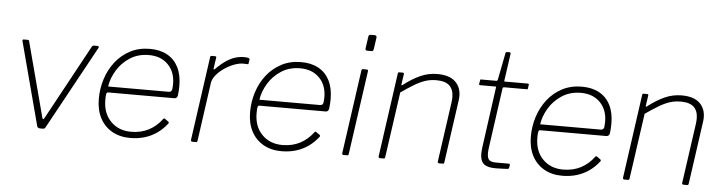

<svg xmlns="http://www.w3.org/2000/svg" viewBox="-46 -950 4392 1167"><g transform="rotate(5 2149.5 -366.0)"><path d="M526 -530Q531 -530 533.5 -527Q536 -524 534 -520L255 -10Q252 -4 248 -2Q244 0 237 0H223Q216 0 210.5 -3Q205 -6 204 -11L69 -521Q68 -530 77 -530H99Q104 -530 107 -528Q110 -526 110 -521L230 -67Q235 -47 246 -70L493 -524Q497 -530 504 -530H526Z M772 10Q708 10 660.5 -17.5Q613 -45 587.5 -94.5Q562 -144 562 -211Q562 -273 580.5 -331.5Q599 -390 635.5 -437Q672 -484 725 -512Q778 -540 846 -540Q908 -540 952 -515.5Q996 -491 1019.5 -444.5Q1043 -398 1043 -331Q1043 -317 1042 -302.5Q1041 -288 1039 -272Q1038 -265 1033 -259.5Q1028 -254 1020 -254H614Q608 -254 605 -246.5Q602 -239 602 -208Q602 -126 650 -77Q698 -28 774 -28Q835 -28 882 -52.5Q929 -77 963 -123Q967 -127 969.5 -126.5Q972 -126 974 -124L995 -109Q1000 -106 997 -98Q969 -62 934.5 -38Q900 -14 859.5 -2Q819 10 772 10ZM982 -290Q993 -290 998.5 -298Q1004 -306 1004 -339Q1004 -413 960 -457.5Q916 -502 843 -502Q777 -502 727.5 -470Q678 -438 648.5 -389Q619 -340 612 -290Z M1151 0Q1147 0 1144 -3Q1141 -6 1142 -10L1214 -522Q1215 -527 1216.5 -528.5Q1218 -530 1222 -530H1243Q1248 -530 1250 -528Q1252 -526 1251 -521L1241 -455Q1240 -450 1243 -449.5Q1246 -449 1250 -453Q1283 -486 1311.5 -505Q1340 -524 1366.5 -532Q1393 -540 1419 -540Q1439 -540 1447 -537Q1455 -534 1454 -529L1450 -503Q1450 -501 1449.5 -500Q1449 -499 1447 -499Q1443 -499 1436 -499.5Q1429 -500 1417 -500Q1393 -500 1362.5 -488.5Q1332 -477 1303.5 -457.5Q1275 -438 1255 -413.5Q1235 -389 1232 -364L1182 -8Q1181 -4 1179.5 -2Q1178 0 1173 0H1151Z M1695 10Q1631 10 1583.5 -17.5Q1536 -45 1510.5 -94.5Q1485 -144 1485 -211Q1485 -273 1503.5 -331.5Q1522 -390 1558.5 -437Q1595 -484 1648 -512Q1701 -540 1769 -540Q1831 -540 1875 -515.5Q1919 -491 1942.5 -444.5Q1966 -398 1966 -331Q1966 -317 1965 -302.5Q1964 -288 1962 -272Q1961 -265 1956 -259.5Q1951 -254 1943 -254H1537Q1531 -254 1528 -246.5Q1525 -239 1525 -208Q1525 -126 1573 -77Q1621 -28 1697 -28Q1758 -28 1805 -52.5Q1852 -77 1886 -123Q1890 -127 1892.5 -126.5Q1895 -126 1897 -124L1918 -109Q1923 -106 1920 -98Q1892 -62 1857.5 -38Q1823 -14 1782.5 -2Q1742 10 1695 10ZM1905 -290Q1916 -290 1921.5 -298Q1927 -306 1927 -339Q1927 -413 1883 -457.5Q1839 -502 1766 -502Q1700 -502 1650.5 -470Q1601 -438 1571.5 -389Q1542 -340 1535 -290Z M2105 -11Q2104 -4 2102.5 -2Q2101 0 2093 0H2076Q2069 0 2066.5 -2.5Q2064 -5 2065 -11L2137 -521Q2138 -527 2139.5 -528.5Q2141 -530 2146 -530H2168Q2173 -530 2175.5 -527.5Q2178 -525 2177 -519ZM2201 -659Q2200 -652 2198 -648Q2196 -644 2188 -644H2161Q2154 -644 2152 -648.5Q2150 -653 2151 -659L2161 -730Q2163 -742 2174 -742H2200Q2205 -742 2208.5 -738Q2212 -734 2211 -728Z M2296 0Q2292 0 2289 -3Q2286 -6 2287 -10L2359 -522Q2360 -527 2361.5 -528.5Q2363 -530 2367 -530H2388Q2393 -530 2395 -528Q2397 -526 2396 -521L2387 -459Q2386 -449 2394 -455Q2447 -496 2496 -518Q2545 -540 2599 -540Q2672 -540 2708 -506.5Q2744 -473 2744 -418Q2744 -412 2743.5 -405.5Q2743 -399 2742 -392L2688 -9Q2687 -4 2685.5 -2Q2684 0 2679 0H2657Q2653 0 2650 -3Q2647 -6 2648 -10L2700 -378Q2701 -386 2701.5 -393.5Q2702 -401 2702 -408Q2702 -453 2677 -477.5Q2652 -502 2596 -502Q2560 -502 2528.5 -491.5Q2497 -481 2463 -460.5Q2429 -440 2384 -409L2327 -8Q2326 -4 2324.5 -2Q2323 0 2318 0H2296Z M3000 0Q2950 0 2928.5 -19Q2907 -38 2907 -81Q2907 -90 2908 -100Q2909 -110 2910 -120L2961 -489Q2962 -493 2961 -494Q2960 -495 2956 -495H2863Q2857 -495 2857 -502L2861 -525Q2861 -528 2862 -529Q2863 -530 2866 -530H2960Q2963 -530 2965.5 -532.5Q2968 -535 2968 -538L3000 -701Q3001 -710 3010 -710H3024Q3029 -710 3030.5 -707Q3032 -704 3031 -698L3008 -536Q3007 -532 3008 -531Q3009 -530 3013 -530H3152Q3155 -530 3157 -528Q3159 -526 3158 -523L3155 -500Q3154 -497 3153.5 -496Q3153 -495 3149 -495H3010Q3003 -495 3001 -487L2950 -123Q2949 -113 2948 -105Q2947 -97 2947 -89Q2947 -55 2960.5 -45Q2974 -35 2999 -35H3078Q3082 -35 3084 -33Q3086 -31 3086 -27L3083 -10Q3082 -6 3078 -3Q3071 -2 3055 -1.5Q3039 -1 3023 -0.5Q3007 0 3000 0Z M3408 10Q3344 10 3296.5 -17.5Q3249 -45 3223.5 -94.5Q3198 -144 3198 -211Q3198 -273 3216.5 -331.5Q3235 -390 3271.5 -437Q3308 -484 3361 -512Q3414 -540 3482 -540Q3544 -540 3588 -515.5Q3632 -491 3655.5 -444.5Q3679 -398 3679 -331Q3679 -317 3678 -302.5Q3677 -288 3675 -272Q3674 -265 3669 -259.5Q3664 -254 3656 -254H3250Q3244 -254 3241 -246.5Q3238 -239 3238 -208Q3238 -126 3286 -77Q3334 -28 3410 -28Q3471 -28 3518 -52.5Q3565 -77 3599 -123Q3603 -127 3605.5 -126.5Q3608 -126 3610 -124L3631 -109Q3636 -106 3633 -98Q3605 -62 3570.5 -38Q3536 -14 3495.5 -2Q3455 10 3408 10ZM3618 -290Q3629 -290 3634.5 -298Q3640 -306 3640 -339Q3640 -413 3596 -457.5Q3552 -502 3479 -502Q3413 -502 3363.5 -470Q3314 -438 3284.5 -389Q3255 -340 3248 -290Z M3787 0Q3783 0 3780 -3Q3777 -6 3778 -10L3850 -522Q3851 -527 3852.5 -528.5Q3854 -530 3858 -530H3879Q3884 -530 3886 -528Q3888 -526 3887 -521L3878 -459Q3877 -449 3885 -455Q3938 -496 3987 -518Q4036 -540 4090 -540Q4163 -540 4199 -506.5Q4235 -473 4235 -418Q4235 -412 4234.5 -405.5Q4234 -399 4233 -392L4179 -9Q4178 -4 4176.5 -2Q4175 0 4170 0H4148Q4144 0 4141 -3Q4138 -6 4139 -10L4191 -378Q4192 -386 4192.5 -393.5Q4193 -401 4193 -408Q4193 -453 4168 -477.5Q4143 -502 4087 -502Q4051 -502 4019.5 -491.5Q3988 -481 3954 -460.5Q3920 -440 3875 -409L3818 -8Q3817 -4 3815.5 -2Q3814 0 3809 0H3787Z"/></g></svg>

Font: Libre Franklin Thin
Style: Italic
Weight: 100
Italic angle: -8°
Designer: Pablo Impallari, Rodrigo Fuenzalida, Nhung Nguyen
Foundry: Impallari Type
Version: Version 3.000